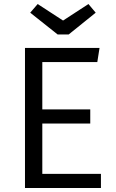

<svg xmlns="http://www.w3.org/2000/svg" viewBox="-20 -933 574 953"><path d="M419 -913 455 -870 321 -762H266L130 -870L167 -913L293 -831ZM474 -695 463 -625H190V-390H428V-320H190V-70H481V0H104V-695Z"/></svg>

Font: Sedus Text
Style: Regular
Weight: 400
Designer: TypeMates
Foundry: TypeMates, Runge Thomsen GbR
Version: Version 4.202;PS 004.202;hotconv 1.0.88;makeotf.lib2.5.64775